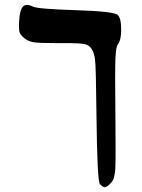

<svg xmlns="http://www.w3.org/2000/svg" viewBox="-20 -776 584 792"><path d="M392 -17Q381 -31 378 -298Q376 -500 372 -531Q365 -582 336 -592Q318 -599 238 -598Q228 -598 220 -598Q143 -598 120 -601.5Q97 -605 81 -618Q65 -631 61 -642.5Q57 -654 59 -689Q61 -734 74.5 -748.5Q88 -763 115 -749Q134 -739 294 -734Q451 -729 466 -714Q480 -700 480 -655Q480 -610 466 -593Q458 -583 456 -531Q454 -479 456 -310Q458 -117 455.5 -77.5Q453 -38 439 -23Q422 -4 413 -3.5Q404 -3 392 -17Z"/></svg>

Font: Daniel
Style: Regular
Weight: 400
Version: Version 1.1